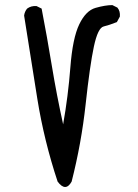

<svg xmlns="http://www.w3.org/2000/svg" viewBox="-20 -725 540 750"><path d="M205.1 -15.6Q152.3 -174.8 126 -337.9Q99.6 -501 74.2 -664.1Q76.2 -679.7 85.9 -691.4Q101.6 -703.1 123 -701.2L142.6 -691.4Q164.1 -580.1 182.6 -467.3Q201.2 -354.5 226.6 -239.3Q246.1 -348.6 254.9 -462.4Q263.7 -576.2 289.6 -629.9Q315.4 -683.6 353.5 -694.3Q391.6 -705.1 418.9 -705.1L438.5 -695.3Q450.2 -681.6 448.2 -660.2L436.5 -638.7Q407.2 -627 384.8 -621.6Q362.3 -616.2 346.7 -543Q331.1 -469.7 314.5 -317.4Q297.9 -165 259.8 -15.6Q236.3 26.4 205.1 -15.6Z"/></svg>

Font: JasonHandwriting1
Style: Regular
Weight: 400
Version: Version 1.48.20